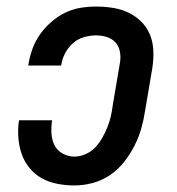

<svg xmlns="http://www.w3.org/2000/svg" viewBox="-20 -558 540 586"><path d="M207 8Q181 8 155 3Q129 -2 107.5 -14Q86 -26 70 -45.5Q54 -65 46 -88.5Q38 -112 36 -138.5Q34 -165 38 -191H139Q136 -172 137 -152Q138 -132 146 -115.5Q154 -99 171 -89.5Q188 -80 207 -80Q224 -80 241 -87.5Q258 -95 270.5 -108Q283 -121 292 -137Q301 -153 307.5 -169Q314 -185 318 -202Q322 -219 324 -236L346 -366Q349 -383 346 -400Q343 -417 332.5 -428.5Q322 -440 306 -445Q290 -450 273 -450Q255 -450 236 -444.5Q217 -439 202.5 -426Q188 -413 179 -396Q170 -379 167 -360Q167 -360 166.5 -359Q166 -358 166 -358H66Q66 -359 66.5 -360Q67 -361 67 -363Q71 -387 79.5 -410Q88 -433 102.5 -453.5Q117 -474 136.5 -491Q156 -508 178.5 -519Q201 -530 225 -534Q249 -538 273 -538Q299 -538 324.5 -534Q350 -530 372 -519.5Q394 -509 411.5 -491.5Q429 -474 438 -451.5Q447 -429 448 -403Q449 -377 445 -351L423 -221Q419 -194 411.5 -167Q404 -140 390.5 -113.5Q377 -87 358.5 -63.5Q340 -40 315.5 -23.5Q291 -7 263 0.5Q235 8 207 8Z"/></svg>

Font: Iosevka Slab Semibold Oblique
Style: Regular
Weight: 600
Italic angle: -9°
Monospace: yes
Designer: Belleve Invis
Foundry: Belleve Invis
Version: Version 11.1.1; ttfautohint (v1.8.3)